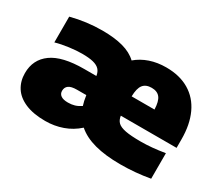

<svg xmlns="http://www.w3.org/2000/svg" viewBox="-106 -786 1162 1023"><g transform="rotate(30 475.0 -274.0)"><path d="M924.5 -215H581.5Q585 -189.5 599.8 -175.5Q614.5 -161.5 648 -155Q681.5 -148.5 742 -148.5Q808.5 -148.5 889.5 -162V-5Q800 11 708.5 11Q616 11 550 -6.8Q484 -24.5 442.5 -61Q402 -24.5 351.8 -6.8Q301.5 11 246 11Q172.5 11 123 -10.2Q73.5 -31.5 49.5 -69.2Q25.5 -107 25.5 -156.5Q25.5 -240 90 -286.5Q154.5 -333 288 -333H363Q359.5 -357 346.2 -371Q333 -385 307 -391.5Q281 -398 238.5 -398Q203.5 -398 159.8 -392.2Q116 -386.5 79.5 -376V-534.5Q174 -559 270 -559Q345.5 -559 398.2 -544.5Q451 -530 484 -498.5Q518.5 -528 564 -543.5Q609.5 -559 663.5 -559Q746.5 -559 805 -524.2Q863.5 -489.5 894 -424Q924.5 -358.5 924.5 -267ZM580 -333H720.5Q719 -382.5 702.2 -404.2Q685.5 -426 650.5 -426Q615 -426 598 -404.5Q581 -383 580 -333ZM302 -134.5Q324.5 -134.5 342.8 -140Q361 -145.5 380.5 -158.5Q372.5 -182.5 367.5 -218H310.5Q275 -218 259.5 -206.5Q244 -195 244 -173.5Q244 -155 258.5 -144.8Q273 -134.5 302 -134.5Z"/></g></svg>

Font: Encode Sans Semi Expanded Black
Style: Regular
Weight: 900
Width: 6
Designer: Multiple Designers
Foundry: Impallari Type
Version: Version 2.000